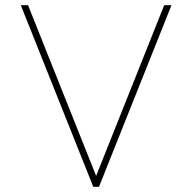

<svg xmlns="http://www.w3.org/2000/svg" viewBox="-20 -719 740 739"><path d="M60 -699H88L350 -42L612 -699H640L361 0H339Z"/></svg>

Font: Prompt Thin
Style: Regular
Weight: 250
Designer: Katatrad Team
Foundry: CadsonDemak
Version: Version 1.001